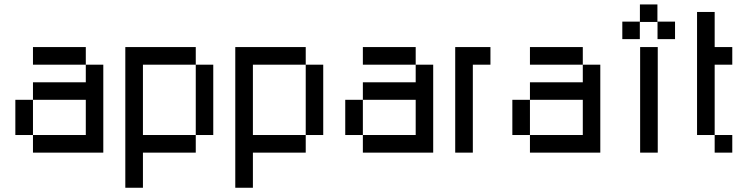

<svg xmlns="http://www.w3.org/2000/svg" viewBox="-20 -694 3399 873"><path d="M370.1 -399.9H129.9V-480H370.1ZM129.9 -80.1H49.8V-240.2H129.9ZM370.1 -399.9H449.7V0H129.9V-80.1H370.1V-240.2H129.9V-319.8H370.1Z M629.9 -399.9V-80.1H870.1V0H629.9V159.7H549.8V-480H870.1V-399.9ZM949.7 -80.1H870.1V-399.9H949.7Z M1129.9 -399.9V-80.1H1370.1V0H1129.9V159.7H1049.8V-480H1370.1V-399.9ZM1449.7 -80.1H1370.1V-399.9H1449.7Z M1870.1 -399.9H1629.9V-480H1870.1ZM1629.9 -80.1H1549.8V-240.2H1629.9ZM1870.1 -399.9H1949.7V0H1629.9V-80.1H1870.1V-240.2H1629.9V-319.8H1870.1Z M2049.8 -480H2210V-399.9H2129.9V0H2049.8Z M2629.9 -399.9H2389.6V-480H2629.9ZM2389.6 -80.1H2309.6V-240.2H2389.6ZM2629.9 -399.9H2709.5V0H2389.6V-80.1H2629.9V-240.2H2389.6V-319.8H2629.9Z M2889.2 -516.1H2809.6V-595.7H2889.2ZM3049.3 -516.1H2969.7V-595.7H3049.3ZM2969.2 -594.2H2889.6V-673.8H2969.2ZM2970.7 0H2890.6V-480H2970.7Z M3309.6 -399.9H3229.5V-80.1H3149.4V-639.6H3229.5V-480H3309.6ZM3309.6 0H3229.5V-80.1H3309.6Z"/></svg>

Font: W95FA
Style: Regular
Weight: 400
Designer: FontsArena.com
Foundry: Alina Sava
Version: Version 1.002;Fontself Maker 3.4.0